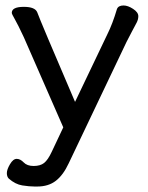

<svg xmlns="http://www.w3.org/2000/svg" viewBox="-20 -511 540 701"><path d="M116 170H106Q87 170 61.5 166Q36 162 12 141Q5 134 5 121Q5 108 16.5 88.5Q28 69 41 69Q54 69 66.5 82Q79 95 103 95Q127 95 141 84Q155 73 169 43L211 -46L67 -375Q45 -422 34 -441Q23 -460 23 -464Q23 -486 67 -486Q108 -486 116 -466Q127 -435 254 -139L372 -386Q391 -424 407 -478Q412 -491 431 -491Q447 -491 466 -478.5Q485 -466 485 -452Q485 -440 479 -428.5Q473 -417 462 -396.5Q451 -376 442 -358L231 85Q211 128 184 149Q157 170 116 170Z"/></svg>

Font: ToneOZ-Pinyin-WenKai-Medium
Style: Medium
Weight: 700
Designer: Fontworks Inc.
Foundry: ToneOZ
Version: Version 0.240331